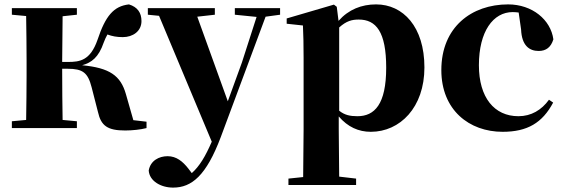

<svg xmlns="http://www.w3.org/2000/svg" viewBox="-20 -583 2573 874"><path d="M426 -73C440 -10 470 11 550 11C582 11 620 7 647 0V-29L587 -36L553 -155C529 -239 479 -274 354 -286C397 -298 429 -322 452 -389C457 -403 463 -415 469 -426C491 -418 511 -414 539 -414C585 -414 624 -441 624 -487C624 -525 606 -551 567 -563C497 -555 460 -510 424 -402C391 -307 343 -301 289 -301H263L265 -509L330 -516V-546H34V-516L99 -510C100 -451 101 -364 101 -308V-238C101 -182 100 -95 99 -37L34 -31V0H330V-31L265 -37C264 -95 263 -185 263 -270H288C357 -270 380 -252 397 -186Z M1049 -516 1148 -506 1081 -298 1017 -122 878 -507 958 -516V-546H653V-516L704 -511L944 62C915 129 888 174 853 205L837 184C812 152 783 128 743 128C704 128 665 148 657 193C660 241 712 271 768 271C853 271 919 216 985 41L1189 -507L1255 -516V-546H1049Z M1668 17C1801 17 1912 -94 1912 -276C1912 -461 1815 -563 1692 -563C1626 -563 1567 -540 1521 -488L1513 -552L1500 -562L1285 -499V-475L1359 -467C1361 -419 1362 -385 1362 -320V7L1360 223L1293 230V259H1601V230L1524 221L1522 6V-53C1563 -5 1612 17 1668 17ZM1524 -458C1557 -488 1583 -494 1613 -494C1692 -494 1738 -438 1738 -275C1738 -108 1685 -54 1607 -54C1574 -54 1549 -59 1524 -79Z M2268 17C2381 17 2449 -24 2498 -116L2479 -129C2445 -82 2398 -54 2340 -54C2230 -54 2160 -139 2160 -286C2160 -440 2225 -528 2314 -528C2323 -528 2332 -527 2341 -526L2352 -449C2355 -375 2390 -351 2432 -351C2466 -351 2488 -368 2499 -404C2487 -493 2403 -563 2293 -563C2127 -563 1989 -460 1989 -264C1989 -82 2116 17 2268 17Z"/></svg>

Font: Source Han Serif KR Heavy
Style: Regular
Weight: 900
Designer: Ryoko NISHIZUKA 西塚涼子 (kana & ideographs); Frank Grießhammer (Latin, Greek & Cyrillic); Wenlong ZHANG 张文龙 (bopomofo); San
Foundry: Adobe
Version: Version 2.001;hotconv 1.1.0;makeotfexe 2.6.0